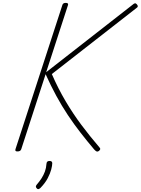

<svg xmlns="http://www.w3.org/2000/svg" viewBox="-20 -1035 975 1330"><path d="M101 14Q91 14 88 10.5Q85 7 87 -1L412 -1000Q416 -1015 435 -1015Q456 -1015 451 -1000L300 -535L897 -1001Q908 -1011 914.5 -1012Q921 -1013 928 -1005Q935 -997 934.5 -991Q934 -985 926 -980L339 -522Q383 -421 434.5 -334Q486 -247 544 -169.5Q602 -92 668 -15Q675 -8 674.5 -2.5Q674 3 665 11Q656 17 649 14Q642 11 632 0Q583 -58 537.5 -116.5Q492 -175 450 -238Q408 -301 370 -371Q332 -441 296 -521L127 -1Q124 7 117.5 10.5Q111 14 101 14ZM235 270Q229 264 228.5 258.5Q228 253 233 246Q253 223 267.5 200.5Q282 178 291 153.5Q300 129 302 99Q303 88 308.5 84Q314 80 323 80Q333 80 337.5 84Q342 88 342 96Q342 111 335 138.5Q328 166 310.5 199.5Q293 233 260 267Q255 272 248 274.5Q241 277 235 270Z"/></svg>

Font: Playwrite MX Thin
Style: Regular
Weight: 250
Designer: Veronika Burian, José Scaglione
Foundry: TypeTogether
Version: Version 1.002